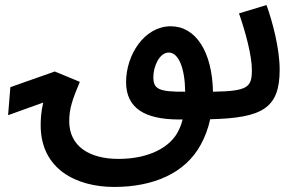

<svg xmlns="http://www.w3.org/2000/svg" viewBox="-20 -468 1139 760"><path d="M686 5C691 5 697 5 703 5C699 19 695 32 689 44C658 115 569 161 449 161C334 161 254 111 254 12C254 -37 266 -73 296 -144L197 -185L21 -123L12 -12L151 -62C142 -23 141 7 141 28C141 202 283 272 432 272C585 272 713 219 775 104C791 75 804 41 812 4C1018 -1 1087 -39 1087 -192C1087 -276 1059 -381 1035 -448L926 -415C952 -341 977 -248 977 -191C977 -123 962 -107 823 -105C820 -263 755 -364 656 -364C552 -364 479 -252 479 -142C480 -38 555 4 686 5ZM587 -163C587 -205 611 -260 648 -260C687 -260 712 -198 713 -105C607 -104 587 -116 587 -163Z"/></svg>

Font: Noto Sans Arabic UI Cn SmBd
Style: Regular
Weight: 600
Width: 3
Designer: Monotype Design Team, Nadine Chahine and Nizar Qandah
Foundry: Monotype Imaging Inc.
Version: Version 2.010